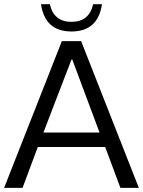

<svg xmlns="http://www.w3.org/2000/svg" viewBox="-20 -915 696 935"><path d="M222.7 -894.5Q242.2 -808.6 328.1 -808.6Q414.1 -808.6 433.6 -894.5H476.6Q457 -761.7 328.1 -761.7Q199.2 -761.7 179.7 -894.5ZM375 -714.8 656.2 0H566.4L492.2 -199.2H164.1L89.8 0H0L281.2 -714.8ZM464.8 -269.5 332 -625H328.1L191.4 -269.5Z"/></svg>

Font: 和音 by 宁静之雨，公众号njzyshare
Style: Regular
Weight: 400
Designer: Steve Matteson
Foundry: Ascender Corporation
Version: Version 6.00;June 8, 2018;FontCreator 11.0.0.2388 32-bit